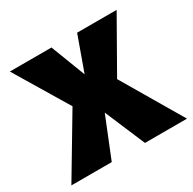

<svg xmlns="http://www.w3.org/2000/svg" viewBox="-139 -662 797 791"><g transform="rotate(-30 260.0 -266.5)"><path d="M535 0H335L254 -191L177 0H-15L152 -280L0 -533H198L261 -369L320 -533H508L367 -285Z"/></g></svg>

Font: Trujillo ExtraBold
Style: Regular
Weight: 800
Designer: Fira Sans original fonts by bBox Type GmbH, Carrois Corporate GbR, & Edenspiekermann AG / Changes by Cristiano Sobral
Foundry: Fira Sans original fonts by bBox Type GmbH, Carrois Corporate GbR, & Edenspiekermann AG / Changes by Cristiano Sobral
Version: Version 4.301;July 28, 2020;FontCreator 13.0.0.2655 64-bit